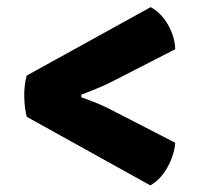

<svg xmlns="http://www.w3.org/2000/svg" viewBox="-20 -594 580 550"><path d="M411.5 -573.5Q441 -558 460.8 -524Q480.5 -490 482 -453L298.5 -359Q283 -351 256 -339.8Q229 -328.5 213 -323V-315Q229 -310 256 -299Q283 -288 298.5 -279.5L482 -185Q479 -148.5 458.8 -113.2Q438.5 -78 410.5 -63L56.5 -259.5Q50 -285 49.5 -318Q49 -351 56.5 -377.5Z"/></svg>

Font: Signika Light
Style: Bold
Weight: 700
Version: Version 2.003;gftools[0.9.32]